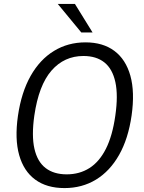

<svg xmlns="http://www.w3.org/2000/svg" viewBox="-20 -949 734 979"><path d="M309 10Q218.5 10 159.8 -33Q101 -76 77.8 -158.2Q54.5 -240.5 71.5 -358.5Q89 -478.5 136.2 -562Q183.5 -645.5 255 -689.2Q326.5 -733 416 -733Q505 -733 563.2 -689.5Q621.5 -646 644.8 -562.8Q668 -479.5 651 -360Q634 -241.5 587.2 -159Q540.5 -76.5 469.5 -33.2Q398.5 10 309 10ZM320 -60Q385.5 -60 436 -92Q486.5 -124 520 -190.2Q553.5 -256.5 568 -359.5Q583 -463 568.2 -530.5Q553.5 -598 512.2 -630.8Q471 -663.5 405.5 -663.5Q307.5 -663.5 242.5 -589Q177.5 -514.5 155 -359.5Q140.5 -257 155.5 -190.8Q170.5 -124.5 212.5 -92.2Q254.5 -60 320 -60ZM394.5 -783.5 274.5 -929H362L452 -783.5Z"/></svg>

Font: Public Sans Thin Light
Style: Italic
Weight: 300
Italic angle: -8°
Version: Version 2.001